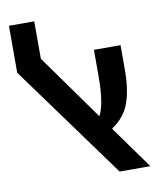

<svg xmlns="http://www.w3.org/2000/svg" viewBox="-83 -807 729 874"><g transform="rotate(-10 281.5 -370.5)"><path d="M399 -198 541 0H399L18 -524V-741H135V-568L352 -264Q380 -316 380 -444V-566H503V-448Q503 -364 482 -302Q461 -240 399 -198Z"/></g></svg>

Font: FiraGO Medium
Style: Regular
Weight: 500
Designer: bBox Type
Foundry: bBox Type GmbH
Version: Version 1.001;PS 001.001;hotconv 1.0.88;makeotf.lib2.5.64775